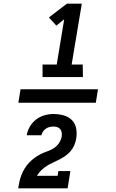

<svg xmlns="http://www.w3.org/2000/svg" viewBox="-20 -868 640 1056"><path d="M81 -303 93 -377H519L507 -303ZM214 -444V-513H292L333 -762L290 -727L249 -772L348 -848H430L374 -513H435L436 -444ZM80 168V167Q83 149 87 130.5Q91 112 98 94Q105 76 115.5 59Q126 42 139.5 27.5Q153 13 169 1Q185 -11 203 -20Q221 -29 239.5 -35.5Q258 -42 275 -52.5Q292 -63 303.5 -79.5Q315 -96 319 -115V-116Q321 -127 319.5 -138Q318 -149 312 -157Q306 -165 296 -168.5Q286 -172 275 -172Q264 -172 253 -169.5Q242 -167 232.5 -160.5Q223 -154 216.5 -144.5Q210 -135 208 -124H127Q131 -149 144.5 -172Q158 -195 179 -211Q200 -227 225 -234Q250 -241 274 -241Q303 -241 330 -233.5Q357 -226 375.5 -207.5Q394 -189 399 -161.5Q404 -134 399 -105Q396 -87 388.5 -69.5Q381 -52 368.5 -37Q356 -22 340 -11Q324 0 307 9Q290 18 272 26Q254 34 237.5 44.5Q221 55 207 68.5Q193 82 183 99H297L301 73H367L352 168Z"/></svg>

Font: Iosevka Etoile
Style: Bold Italic
Weight: 700
Italic angle: -9°
Designer: Belleve Invis
Foundry: Belleve Invis
Version: Version 28.1.0; ttfautohint (v1.8.4)